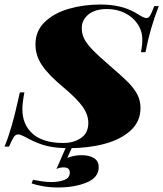

<svg xmlns="http://www.w3.org/2000/svg" viewBox="-55 -642 723 850"><path d="M589 -411H569Q575 -440 575 -467Q575 -505 554 -536Q533 -567 497.5 -584.5Q462 -602 419 -602Q365 -602 336 -577.5Q307 -553 307 -518Q307 -493 317 -472Q327 -451 352.5 -424Q378 -397 429 -353Q485 -305 511 -279Q537 -253 552 -225.5Q567 -198 567 -164Q567 -104 523 -64Q479 -24 407 -5Q335 14 251 14Q194 14 154 4.5Q114 -5 69 -29Q37 -47 25 -47Q14 -47 6 -35Q-2 -23 -15 7H-35Q-19 -31 -3.5 -84.5Q12 -138 33 -233H53Q44 -186 44 -159Q44 -90 90 -49.5Q136 -9 225 -9Q271 -9 303.5 -31Q336 -53 336 -98Q336 -134 311 -169.5Q286 -205 225 -256Q160 -310 131 -353Q102 -396 102 -445Q102 -505 143 -544.5Q184 -584 249.5 -603Q315 -622 390 -622Q482 -622 544 -586Q549 -583 566.5 -572.5Q584 -562 594 -562Q603 -562 610 -574Q617 -586 628 -615H648Q610 -519 589 -411ZM243 57Q274 45 305 45Q340 45 361 58Q382 71 382 98Q382 144 328.5 166Q275 188 201 188Q167 188 135.5 182.5Q104 177 85 170L91 154Q105 157 129 160.5Q153 164 172 164Q204 164 229 155Q254 146 254 122Q254 99 226 99Q210 99 195 106L244 -6H271Z"/></svg>

Font: Playfair Display SC Black
Style: Italic
Weight: 900
Italic angle: -14°
Designer: Claus Eggers Sørensen
Foundry: Claus Eggers Sørensen
Version: Version 1.200; ttfautohint (v1.6)